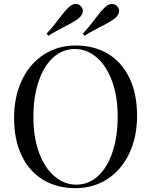

<svg xmlns="http://www.w3.org/2000/svg" viewBox="-20 -957 781 991"><path d="M53.2 0ZM687.5 -359.9Q687.5 -249.5 647 -164.6Q606.4 -79.6 534.2 -32.7Q461.9 14.2 369.6 14.2Q274.4 14.2 202.9 -28.8Q131.3 -71.8 92 -153.6Q52.7 -235.4 52.7 -348.1Q52.7 -458.5 93.3 -543.5Q133.8 -628.4 206.1 -675.3Q278.3 -722.2 370.6 -722.2Q465.8 -722.2 537.4 -679.2Q608.9 -636.2 648.2 -554.4Q687.5 -472.7 687.5 -359.9ZM152.3 -352.1Q152.3 -248 181.6 -168.9Q210.9 -89.8 261.5 -46.9Q312 -3.9 373.5 -3.9Q437.5 -3.9 486.1 -48.6Q534.7 -93.3 561 -173.1Q587.4 -252.9 587.4 -356Q587.4 -460 558.1 -539.1Q528.8 -618.2 478.5 -661.1Q428.2 -704.1 366.7 -704.1Q302.7 -704.1 253.9 -659.4Q205.1 -614.7 178.7 -534.9Q152.3 -455.1 152.3 -352.1ZM371.1 -936.5Q388.2 -936.5 398.4 -923.8Q407.7 -913.6 407.7 -900.9Q407.7 -880.9 386.7 -862.8Q365.2 -845.2 312 -818.8Q255.4 -790 229.5 -772L220.7 -784.2Q247.1 -810.5 280.8 -856.4Q317.4 -904.3 337.4 -921.9Q354 -936.5 371.1 -936.5ZM558.1 -936.5Q575.2 -936.5 585.4 -923.8Q594.7 -913.6 594.7 -900.9Q594.7 -880.9 573.7 -862.8Q552.2 -845.2 499 -818.8Q442.4 -790 416.5 -772L407.7 -784.2Q434.1 -810.5 467.8 -856.4Q504.4 -904.3 524.4 -921.9Q541 -936.5 558.1 -936.5Z"/></svg>

Font: Playfair Display SC
Style: Regular
Weight: 400
Designer: Claus Eggers Sørensen
Foundry: Claus Eggers Sørensen
Version: Version 1.004;PS 001.004;hotconv 1.0.70;makeotf.lib2.5.58329